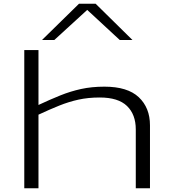

<svg xmlns="http://www.w3.org/2000/svg" viewBox="-20 -1008 933 1028"><path d="M110 0V-740H186V-446Q248 -475 302.5 -497Q357 -519 414 -531.5Q471 -544 539 -544Q663 -544 723 -487.5Q783 -431 783 -337V0H707V-315Q707 -395 660 -440.5Q613 -486 514 -486Q452 -486 400 -474.5Q348 -463 297 -442.5Q246 -422 186 -394V0ZM205 -794 403 -988H492L689 -794H621L447 -955L271 -794Z"/></svg>

Font: Georama ExtraExtended Light
Style: Regular
Weight: 300
Width: 8
Designer: Jean-Baptiste Levee
Foundry: Production Type
Version: Version 1.000